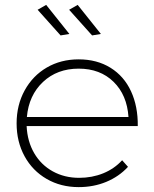

<svg xmlns="http://www.w3.org/2000/svg" viewBox="-20 -765 629 786"><path d="M544 -249H89Q92 -186 120 -138Q148 -90 196 -63.5Q244 -37 304 -37Q357 -37 402.5 -55.5Q448 -74 480 -109L504 -82Q467 -42 415 -20.5Q363 1 302 1Q229 1 171 -32.5Q113 -66 80.5 -125.5Q48 -185 48 -260Q48 -335 81 -395Q114 -455 171.5 -488.5Q229 -522 302 -522Q377 -522 432.5 -487.5Q488 -453 516.5 -391Q545 -329 544 -249ZM506 -286Q500 -376 445 -430Q390 -484 302 -484Q214 -484 156 -429.5Q98 -375 90 -286ZM169 -745 264 -626 228 -620 134 -725ZM298 -745 393 -626 357 -620 263 -725Z"/></svg>

Font: Montserrat arm2 ExtraLight
Style: Regular
Weight: 275
Designer: Julieta Ulanovsky
Foundry: Julieta Ulanovsky
Version: Version 6.000